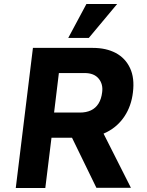

<svg xmlns="http://www.w3.org/2000/svg" viewBox="-20 -941 739 962"><path d="M59 1 145 -701H445Q512 -701 560 -675.5Q608 -650 631.5 -600Q655 -550 646 -478Q638 -410 604 -358.5Q570 -307 515 -279Q460 -251 388 -251H238L207 1ZM463 0 332 -269 493 -283 636 0ZM251 -377H380Q412 -377 435.5 -388Q459 -399 473.5 -422Q488 -445 492 -480Q497 -520 474 -547.5Q451 -575 404 -575H275ZM425 -751H322L413 -921H567Z"/></svg>

Font: Inclusive Sans
Style: Italic
Weight: 400
Italic angle: -7°
Designer: Olivia King
Foundry: Olivia King
Version: Version 2.004